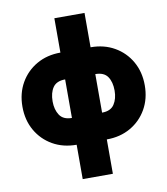

<svg xmlns="http://www.w3.org/2000/svg" viewBox="-99 -805 960 1102"><g transform="rotate(-10 381.0 -254.0)"><path d="M293 -366.2Q242.7 -366.2 221.4 -335.2Q200.2 -304.2 200.2 -253.9Q200.2 -206.5 221.4 -174.1Q242.7 -141.6 293 -141.6ZM468.8 -366.2V-141.6Q519 -141.6 540.3 -174.1Q561.5 -206.5 561.5 -253.9Q561.5 -304.2 540.3 -335.2Q519 -366.2 468.8 -366.2ZM468.8 -722.7V-522.5Q546.9 -522.5 607.4 -487.8Q668 -453.1 702.6 -392.6Q737.3 -332 737.3 -253.9Q737.3 -175.8 702.6 -115.2Q668 -54.7 607.4 -20Q546.9 14.6 468.8 14.6V214.8H293V14.6Q214.8 14.6 154.3 -20Q93.8 -54.7 59.1 -115.2Q24.4 -175.8 24.4 -253.9Q24.4 -332 59.1 -392.6Q93.8 -453.1 154.3 -487.8Q214.8 -522.5 293 -522.5V-722.7Z"/></g></svg>

Font: Giphurs Black
Style: Regular
Weight: 900
Version: Version 0.920; ttfautohint (v1.8.4.7-5d5b)